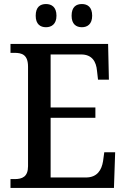

<svg xmlns="http://www.w3.org/2000/svg" viewBox="-20 -932 627 952"><path d="M386 -797C413 -797 437 -812 437 -854C437 -898 413 -912 386 -912C358 -912 335 -898 335 -854C335 -812 358 -797 386 -797ZM208 -797C235 -797 260 -812 260 -854C260 -898 235 -912 208 -912C180 -912 157 -898 157 -854C157 -812 180 -797 208 -797ZM32 0H545L551 -177H497L491 -133C484 -89 462 -52 406 -52H231V-348H453V-399H231V-662H382C437 -662 457 -626 461 -581L466 -537H520L516 -714H32V-670H51C89 -670 119 -661 119 -601V-108C119 -55 90 -44 52 -44H32Z"/></svg>

Font: Noto Serif Myanmar SemiCondensed Medium
Style: Regular
Weight: 500
Width: 4
Designer: Ben Mitchell and the Monotype Design Team
Foundry: Monotype Imaging Inc.
Version: Version 2.106